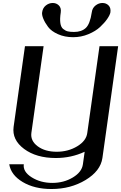

<svg xmlns="http://www.w3.org/2000/svg" viewBox="-20 -1060 812 1288"><path d="M772.5 -750 667 0Q654.3 86.9 554.2 147.5Q454.1 208 325.2 208Q210.9 208 132.3 161.1Q53.7 114.3 42 42H139.6Q132.8 91.8 192.4 129.4Q252 167 331.1 167Q408.2 167 468.8 130.4Q529.3 93.8 536.1 42L547.9 -42Q458 0 354.5 0Q223.6 0 141.6 -61Q59.6 -122.1 71.3 -209L147.5 -750H272.5L190.4 -168Q183.6 -115.2 232.9 -78.6Q282.2 -42 360.4 -42Q437.5 -42 498 -78.6Q558.6 -115.2 565.4 -168L647.5 -750ZM387.7 -977.5Q380.9 -933.6 384.8 -905.8Q388.7 -877.9 403.8 -865.7Q418.9 -853.5 434.6 -849.6Q450.2 -845.7 476.6 -845.7Q526.4 -845.7 555.2 -872.1Q584 -898.4 595.7 -977.5Q599.6 -1006.8 621.1 -1023.4Q642.6 -1040 667 -1040Q692.4 -1040 708.5 -1023.4Q724.6 -1006.8 720.7 -977.5Q717.8 -960 699.7 -933.6Q681.6 -907.2 651.4 -878.9Q621.1 -850.6 572.8 -830.6Q524.4 -810.5 470.7 -810.5Q414.1 -810.5 369.1 -830.6Q324.2 -850.6 302.7 -879.4Q281.2 -908.2 270.5 -934.6Q259.8 -960.9 262.7 -977.5Q266.6 -1006.8 287.6 -1023.4Q308.6 -1040 334 -1040Q358.4 -1040 375 -1023.4Q391.6 -1006.8 387.7 -977.5Z"/></svg>

Font: okolaks
Style: BoldItalic
Weight: 600
Width: 8
Italic angle: -8°
Version: Version 000.6.0